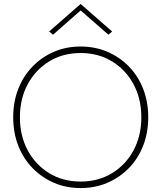

<svg xmlns="http://www.w3.org/2000/svg" viewBox="-20 -945 819 974"><path d="M389 -892 249 -769 229 -785 389 -925 549 -785 530 -769ZM47 -350Q47 -428 72.5 -493.5Q98 -559 144.5 -607Q191 -655 253 -682Q315 -709 389 -709Q463 -709 525.5 -682Q588 -655 634.5 -607Q681 -559 706.5 -493.5Q732 -428 732 -350Q732 -272 706.5 -206.5Q681 -141 634.5 -93Q588 -45 525.5 -18Q463 9 389 9Q315 9 253 -18Q191 -45 144.5 -93Q98 -141 72.5 -206.5Q47 -272 47 -350ZM81 -350Q81 -256 120.5 -182.5Q160 -109 229.5 -66.5Q299 -24 389 -24Q479 -24 548.5 -66.5Q618 -109 657.5 -182.5Q697 -256 697 -350Q697 -444 657.5 -517.5Q618 -591 548.5 -633.5Q479 -676 389 -676Q299 -676 229.5 -633.5Q160 -591 120.5 -517.5Q81 -444 81 -350Z"/></svg>

Font: Jost* Thin
Style: Regular
Weight: 200
Version: Version 3.7